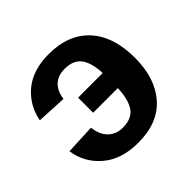

<svg xmlns="http://www.w3.org/2000/svg" viewBox="-141 -681 834 834"><g transform="rotate(-45 276.0 -264.0)"><path d="M24.9 -175.8 163.1 -182.1Q168.9 -134.3 195.1 -109.1Q221.2 -84 261.2 -84Q316.4 -84 340.6 -118.2Q364.7 -152.3 367.2 -221.2H215.8V-314H367.2Q364.7 -377.9 340.8 -410.9Q316.9 -443.8 263.2 -443.8Q221.2 -443.8 197 -420.7Q172.9 -397.5 167 -355L28.8 -361.8Q43.9 -440.4 103 -489.3Q162.1 -538.1 259.8 -538.1Q380.4 -538.1 446.8 -465.6Q513.2 -393.1 513.2 -261.2Q513.2 -136.7 449 -63.5Q384.8 9.8 262.2 9.8Q159.7 9.8 97.7 -43.7Q35.6 -97.2 24.9 -175.8Z"/></g></svg>

Font: Libra Sans Modern
Style: Bold
Weight: 700
Foundry: Stefan Peev, Context Ltd
Version: Version 1.000